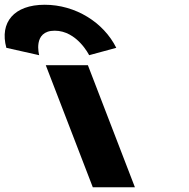

<svg xmlns="http://www.w3.org/2000/svg" viewBox="-192 -787 795 807"><path d="M0.4 -513H177.4L375 0H198ZM-27.3 -555C-27.3 -555 -56 -658 38 -658C132 -658 182.7 -555 182.7 -555L296.7 -586C243.5 -693 125 -767 -4 -767C-133 -767 -194.5 -693 -165.3 -586Z"/></svg>

Font: Hussar
Style: BdOpOblFour
Weight: 700
Foundry: Cannot Into Space Fonts
Version: Version 2.00